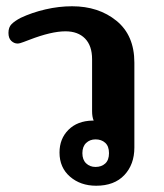

<svg xmlns="http://www.w3.org/2000/svg" viewBox="-20 -582 525 613"><path d="M170 -95Q170 -139 198.5 -167.5Q227 -196 275 -197H279Q274 -209 274 -227V-393Q274 -436 251.5 -459Q229 -482 189 -482Q144 -482 74 -455Q68 -453 55.5 -448Q43 -443 36 -443Q25 -443 16 -451.5Q7 -460 7 -477Q7 -495 17 -505Q27 -515 46 -525Q82 -542 125 -552Q168 -562 210 -562Q295 -562 352 -515.5Q409 -469 409 -382V-111Q409 -57 377 -23Q345 11 287 11Q237 11 203.5 -18Q170 -47 170 -95ZM328 -93Q328 -115 316 -126Q304 -137 285 -137Q267 -137 255 -125.5Q243 -114 243 -93Q243 -72 255 -60.5Q267 -49 285 -49Q304 -49 316 -60Q328 -71 328 -93Z"/></svg>

Font: Maitree
Style: Bold
Weight: 700
Designer: CadsonDemak Team
Foundry: CadsonDemak
Version: Version 1.002